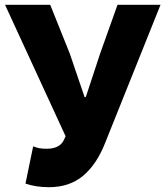

<svg xmlns="http://www.w3.org/2000/svg" viewBox="-20 -765 688 799"><path d="M86 -1 118 -156Q131 -151 142.5 -148.5Q154 -146 175 -146Q224 -146 243 -177L253 -198L1 -745H189L270 -543L332 -361H337L397 -543L469 -745H648L419 -174Q384 -83 327 -34.5Q270 14 184 14Q129 14 86 -1Z"/></svg>

Font: Merged Yaku Han JP Black
Style: Regular
Weight: 900
Designer: Ryoko NISHIZUKA 西塚涼子 (kana, bopomofo & ideographs); Paul D. Hunt (Latin, Greek & Cyrillic); Sandoll Communications 산돌커뮤니
Foundry: Adobe
Version: Version 2.004